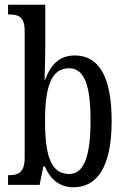

<svg xmlns="http://www.w3.org/2000/svg" viewBox="-20 -780 533 810"><path d="M290 10C390 10 451 -76 451 -269C451 -461 395 -546 295 -546C229 -546 193 -505 170 -443H168C169 -474 171 -539 171 -575V-760H14V-719H20C55 -719 84 -711 84 -651V-113C84 -50 54 -41 20 -41H14V0H147L163 -78H169C191 -26 229 10 290 10ZM272 -46C194 -46 170 -125 170 -270C170 -414 196 -492 271 -492C336 -492 362 -421 362 -271C362 -125 336 -46 272 -46Z"/></svg>

Font: Noto Serif Devanagari ExtraCondensed
Style: Regular
Weight: 400
Width: 2
Designer: Universal Thirst, Indian Type Foundry and the Monotype Design Team
Foundry: Monotype Imaging Inc.
Version: Version 2.004